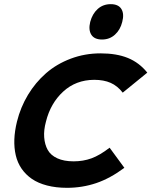

<svg xmlns="http://www.w3.org/2000/svg" viewBox="-20 -898 732 928"><path d="M509.8 -184.1 581.1 -86.9Q512.2 -35.6 444.8 -12.9Q377.4 9.8 304.2 9.8Q250.5 9.8 207.3 -1.5Q164.1 -12.7 134 -33.4Q104 -54.2 84.2 -83Q64.5 -111.8 56.2 -147.5Q47.9 -183.1 49.3 -223.9Q50.8 -264.6 62 -310.1Q79.1 -379.4 115.2 -439.5Q151.4 -499.5 202.6 -544.2Q253.9 -588.9 322 -614.5Q390.1 -640.1 465.8 -640.1Q543.5 -640.1 598.4 -617.7Q653.3 -595.2 691.9 -546.9L573.2 -450.2Q547.9 -482.9 514.6 -497.6Q481.4 -512.2 435.1 -512.2Q346.7 -511.7 285.4 -455.3Q224.1 -398.9 202.1 -310.1Q190.9 -269 193.6 -234.1Q196.3 -199.2 210.7 -173.3Q225.1 -147.5 257.1 -132.8Q289.1 -118.2 335.9 -118.2Q382.3 -118.2 422.4 -132.8Q462.4 -147.5 509.8 -184.1ZM570.8 -792Q561.5 -753.9 535.6 -730.5Q509.8 -707 473.1 -707Q436 -707 421.4 -730.2Q406.7 -753.4 416 -792Q426.3 -831.1 452.1 -854.5Q478 -877.9 515.1 -877.9Q552.2 -877.9 566.7 -854.5Q581.1 -831.1 570.8 -792Z"/></svg>

Font: Sinkin Sans 600 SemiBold Italic
Style: Regular
Weight: 600
Italic angle: -112°
Designer: Keith Bates
Foundry: K-Type
Version: Sinkin Sans (version 1.0)  by Keith Bates   •   © 2014   www